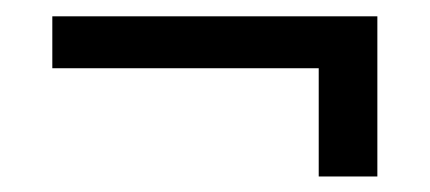

<svg xmlns="http://www.w3.org/2000/svg" viewBox="-20 -369 538 240"><path d="M45.4 -348.6H451.7V-148.4H378.4V-283.7H45.4Z"/></svg>

Font: Carlito
Style: Regular
Weight: 400
Designer: Lukasz Dziedzic
Foundry: tyPoland Lukasz Dziedzic
Version: Version 1.103; Beta1; all basic design good, some composites